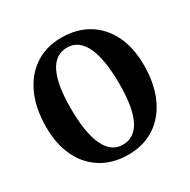

<svg xmlns="http://www.w3.org/2000/svg" viewBox="-161 -859 1018 1027"><g transform="rotate(-30 347.5 -345.0)"><path d="M347 16Q253 16 183.5 -26.5Q114 -69 76 -146.5Q38 -224 38 -331Q38 -446 76 -530Q114 -614 183.5 -660Q253 -706 347 -706Q442 -706 511.5 -663.5Q581 -621 619 -543.5Q657 -466 657 -359Q657 -244 619 -160Q581 -76 511.5 -30Q442 16 347 16ZM347 -45Q493 -45 493 -336Q493 -488 456 -566.5Q419 -645 347 -645Q202 -645 202 -354Q202 -202 239 -123.5Q276 -45 347 -45Z"/></g></svg>

Font: Platypi SemiBold
Style: Regular
Weight: 600
Designer: David Sargent
Foundry: Bolt Cutter Type
Version: Version 1.200; ttfautohint (v1.8.4.7-5d5b)